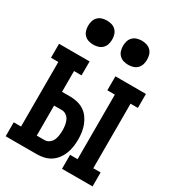

<svg xmlns="http://www.w3.org/2000/svg" viewBox="-181 -851 862 953"><g transform="rotate(30 250.0 -374.5)"><path d="M324 0V-80H367V-450H324V-530H499V-450H457V-80H499V0ZM1 0V-80H43V-450H1V-530H176V-450H133V-331H178Q199 -331 219.5 -326.5Q240 -322 257.5 -311Q275 -300 287.5 -283Q300 -266 307.5 -247Q315 -228 318 -207Q321 -186 321 -166Q321 -145 318 -124.5Q315 -104 307.5 -84.5Q300 -65 287.5 -48.5Q275 -32 257.5 -20.5Q240 -9 219.5 -4.5Q199 0 178 0ZM133 -80H178Q192 -80 204 -89Q216 -98 221.5 -110.5Q227 -123 229 -137.5Q231 -152 231 -166Q231 -180 229 -194Q227 -208 221.5 -221Q216 -234 204 -243Q192 -252 178 -252H133ZM350 -611Q336 -611 322.5 -615Q309 -619 299 -629Q289 -639 285 -652.5Q281 -666 281 -680Q281 -694 285 -707.5Q289 -721 299 -731Q309 -741 322.5 -745Q336 -749 350 -749Q364 -749 377.5 -745Q391 -741 401 -731Q411 -721 415 -707.5Q419 -694 419 -680Q419 -666 415 -652.5Q411 -639 401 -629Q391 -619 377.5 -615Q364 -611 350 -611ZM150 -611Q136 -611 122.5 -615Q109 -619 99 -629Q89 -639 85 -652.5Q81 -666 81 -680Q81 -694 85 -707.5Q89 -721 99 -731Q109 -741 122.5 -745Q136 -749 150 -749Q164 -749 177.5 -745Q191 -741 201 -731Q211 -721 215 -707.5Q219 -694 219 -680Q219 -666 215 -652.5Q211 -639 201 -629Q191 -619 177.5 -615Q164 -611 150 -611Z"/></g></svg>

Font: Iosevka Slab Medium
Style: Regular
Weight: 500
Monospace: yes
Designer: Belleve Invis
Foundry: Belleve Invis
Version: Version 11.1.1; ttfautohint (v1.8.3)